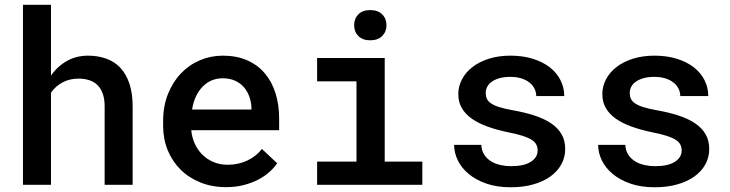

<svg xmlns="http://www.w3.org/2000/svg" viewBox="-20 -770 3040 800"><path d="M192.4 -455.1Q219.7 -494.1 259 -516.1Q298.3 -538.1 346.7 -538.1Q387.7 -538.1 422.1 -525.9Q456.5 -513.7 481 -488Q505.4 -462.4 519 -422.1Q532.7 -381.8 532.7 -325.7V0H416V-326.7Q416 -356.9 408.4 -378.7Q400.9 -400.4 387 -414.6Q373 -428.7 353 -435.5Q333 -442.4 307.6 -442.4Q269.5 -442.4 240.2 -426.5Q210.9 -410.6 192.4 -383.8V0H75.7V-750H192.4Z M921.9 9.8Q863.3 9.8 814.9 -9.8Q766.6 -29.3 732.2 -63.5Q697.8 -97.7 678.7 -144.3Q659.7 -190.9 659.7 -245.1V-265.1Q659.7 -328.1 679.9 -378.4Q700.2 -428.7 734.1 -464.4Q768.1 -500 813.2 -519Q858.4 -538.1 908.2 -538.1Q965.8 -538.1 1009.8 -518.8Q1053.7 -499.5 1083.3 -464.6Q1112.8 -429.7 1127.9 -381.8Q1143.1 -334 1143.1 -276.9V-227.5H776.9Q779.8 -196.8 792 -170.4Q804.2 -144 824 -124.8Q843.8 -105.5 870.4 -94.5Q897 -83.5 928.7 -83.5Q973.1 -83.5 1010.5 -101.1Q1047.9 -118.7 1071.3 -149.4L1134.8 -89.8Q1122.1 -70.8 1102.1 -53Q1082 -35.2 1055.2 -21.2Q1028.3 -7.3 994.9 1.2Q961.4 9.8 921.9 9.8ZM907.7 -443.8Q883.3 -443.8 862.3 -435.1Q841.3 -426.3 824.7 -409.4Q808.1 -392.6 796.6 -368.4Q785.2 -344.2 780.3 -313.5H1027.8V-322.3Q1026.4 -345.7 1018.8 -367.4Q1011.2 -389.2 996.6 -406.2Q981.9 -423.3 959.7 -433.6Q937.5 -443.8 907.7 -443.8Z M1301.3 -528.3H1583V-96.7H1739.7V0H1301.3V-96.7H1465.3V-431.2H1301.3ZM1455.6 -665Q1455.6 -692.4 1473.1 -710.2Q1490.7 -728 1522.5 -728Q1554.7 -728 1572.5 -710.2Q1590.3 -692.4 1590.3 -665Q1590.3 -637.7 1572.5 -619.9Q1554.7 -602.1 1522.5 -602.1Q1490.7 -602.1 1473.1 -619.9Q1455.6 -637.7 1455.6 -665Z M2220.2 -143.1Q2220.2 -156.2 2214.8 -167.2Q2209.5 -178.2 2195.6 -187.3Q2181.6 -196.3 2157.5 -204.1Q2133.3 -211.9 2095.7 -219.2Q2048.8 -229 2011 -242.7Q1973.1 -256.3 1946 -275.4Q1918.9 -294.4 1904.3 -319.6Q1889.6 -344.7 1889.6 -377.9Q1889.6 -410.2 1904.8 -439.2Q1919.9 -468.3 1948 -490.2Q1976.1 -512.2 2016.4 -525.1Q2056.6 -538.1 2106.4 -538.1Q2159.2 -538.1 2200.9 -524.9Q2242.7 -511.7 2271.5 -489Q2300.3 -466.3 2315.7 -435.5Q2331.1 -404.8 2331.1 -369.6H2214.4Q2214.4 -385.3 2207.5 -399.7Q2200.7 -414.1 2187 -425.3Q2173.3 -436.5 2153.1 -443.1Q2132.8 -449.7 2106.4 -449.7Q2080.1 -449.7 2060.8 -444.1Q2041.5 -438.5 2028.8 -429.4Q2016.1 -420.4 2010 -408.2Q2003.9 -396 2003.9 -382.8Q2003.9 -369.6 2008.5 -358.9Q2013.2 -348.1 2025.9 -339.4Q2038.6 -330.6 2061 -323.5Q2083.5 -316.4 2119.1 -310.1Q2168.9 -301.3 2208.7 -288.1Q2248.5 -274.9 2276.6 -255.9Q2304.7 -236.8 2319.8 -210.7Q2335 -184.6 2335 -149.4Q2335 -114.3 2318.8 -85Q2302.7 -55.7 2272.9 -34.4Q2243.2 -13.2 2201.4 -1.5Q2159.7 10.3 2107.9 10.3Q2050.3 10.3 2006.3 -5.1Q1962.4 -20.5 1932.6 -45.4Q1902.8 -70.3 1887.5 -102.1Q1872.1 -133.8 1872.1 -166.5H1985.4Q1986.8 -142.1 1998 -125Q2009.3 -107.9 2026.9 -97.4Q2044.4 -86.9 2065.9 -82.3Q2087.4 -77.6 2109.4 -77.6Q2163.6 -77.6 2191.9 -95.9Q2220.2 -114.3 2220.2 -143.1Z M2820.3 -143.1Q2820.3 -156.2 2814.9 -167.2Q2809.6 -178.2 2795.7 -187.3Q2781.7 -196.3 2757.6 -204.1Q2733.4 -211.9 2695.8 -219.2Q2648.9 -229 2611.1 -242.7Q2573.2 -256.3 2546.1 -275.4Q2519 -294.4 2504.4 -319.6Q2489.7 -344.7 2489.7 -377.9Q2489.7 -410.2 2504.9 -439.2Q2520 -468.3 2548.1 -490.2Q2576.2 -512.2 2616.5 -525.1Q2656.7 -538.1 2706.5 -538.1Q2759.3 -538.1 2801 -524.9Q2842.8 -511.7 2871.6 -489Q2900.4 -466.3 2915.8 -435.5Q2931.2 -404.8 2931.2 -369.6H2814.5Q2814.5 -385.3 2807.6 -399.7Q2800.8 -414.1 2787.1 -425.3Q2773.4 -436.5 2753.2 -443.1Q2732.9 -449.7 2706.5 -449.7Q2680.2 -449.7 2660.9 -444.1Q2641.6 -438.5 2628.9 -429.4Q2616.2 -420.4 2610.1 -408.2Q2604 -396 2604 -382.8Q2604 -369.6 2608.6 -358.9Q2613.3 -348.1 2626 -339.4Q2638.7 -330.6 2661.1 -323.5Q2683.6 -316.4 2719.2 -310.1Q2769 -301.3 2808.8 -288.1Q2848.6 -274.9 2876.7 -255.9Q2904.8 -236.8 2919.9 -210.7Q2935.1 -184.6 2935.1 -149.4Q2935.1 -114.3 2918.9 -85Q2902.8 -55.7 2873 -34.4Q2843.3 -13.2 2801.5 -1.5Q2759.8 10.3 2708 10.3Q2650.4 10.3 2606.4 -5.1Q2562.5 -20.5 2532.7 -45.4Q2502.9 -70.3 2487.5 -102.1Q2472.2 -133.8 2472.2 -166.5H2585.4Q2586.9 -142.1 2598.1 -125Q2609.4 -107.9 2627 -97.4Q2644.5 -86.9 2666 -82.3Q2687.5 -77.6 2709.5 -77.6Q2763.7 -77.6 2792 -95.9Q2820.3 -114.3 2820.3 -143.1Z"/></svg>

Font: TypoPRO Roboto Mono
Style: Regular
Weight: 500
Designer: Google
Version: Version 2.000986; 2015; ttfautohint (v1.3)